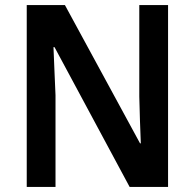

<svg xmlns="http://www.w3.org/2000/svg" viewBox="-20 -734 765 754"><path d="M640 0H489L194 -549H190Q192 -499 194 -452.5Q196 -406 198 -360V0H85V-714H235L530 -171H533Q531 -218 529.5 -264.5Q528 -311 527 -355V-714H640Z"/></svg>

Font: Noto Sans Sinhala SemiCondensed SemiBold
Style: Regular
Weight: 600
Width: 4
Designer: Jelle Bosma - Monotype Design Team
Foundry: Monotype Imaging Inc.
Version: Version 2.006; ttfautohint (v1.8.4.7-5d5b)